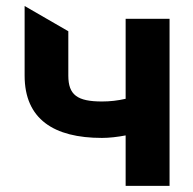

<svg xmlns="http://www.w3.org/2000/svg" viewBox="-20 -607 631 627"><path d="M60.4 -587.4V-360.1C60.4 -218 155.9 -156.6 312.9 -156.6C336.6 -156.6 364.3 -159.8 390.3 -164.8V0H533.7V-545.5H390.3V-284.4C364.3 -278.4 339.1 -275.6 312.9 -275.6C232.6 -275.6 203.1 -296.9 203.1 -360.1V-505Z"/></svg>

Font: Inter-Hewn
Style: Bold
Weight: 700
Designer: Rasmus Andersson
Foundry: rsms
Version: Version 3.012;git-f93a4a705